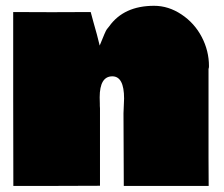

<svg xmlns="http://www.w3.org/2000/svg" viewBox="-20 -625 753 646"><path d="M154.3 -584 285.2 -584.5Q287.6 -574.2 293.9 -552.2Q300.3 -530.3 306.2 -508.3L315.4 -471.7Q335 -521 339.4 -526.4L347.2 -536.1Q396.5 -605.5 498.5 -605.5Q546.9 -605.5 590.6 -576.4Q634.3 -547.4 658.7 -500.7Q683.1 -454.1 683.1 -402.3Q683.1 -396.5 681.6 -393.1V-92.8L682.1 0.5H396.5L395.5 -243.7L397.5 -293.5Q397.5 -368.2 357.9 -368.2Q315.4 -368.2 315.4 -297.4Q315.4 -281.7 315.9 -275.9V-268.6L316.4 -260.3V0L170.9 0.5H24.9L24.4 -292.5V-584.5Z"/></svg>

Font: Bowlby One
Style: Regular
Weight: 400
Designer: vernon adams
Foundry: vernon adams
Version: Version 1.001